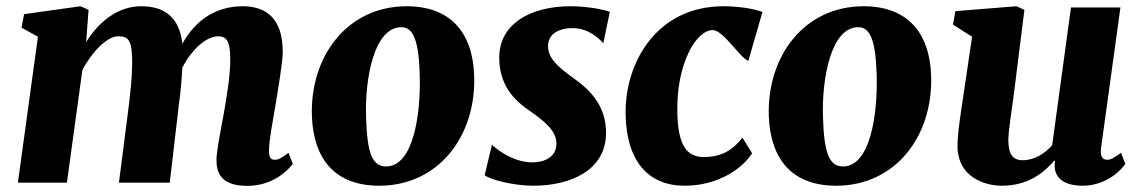

<svg xmlns="http://www.w3.org/2000/svg" viewBox="-20 -588 3672 618"><path d="M37.6 0H195.3L245.1 -362.3C275.9 -421.9 325.7 -471.2 359.9 -471.2C390.6 -471.2 403.8 -461.4 405.3 -400.4C406.7 -343.8 397.5 -269.5 390.6 -216.3L362.8 0H526.4L555.2 -246.6C560.5 -284.2 564.9 -329.6 566.9 -370.1C597.7 -430.7 645 -471.2 682.6 -471.2C708.5 -471.2 720.2 -456.5 721.2 -402.8C722.2 -346.2 708.5 -268.6 699.2 -216.3C689 -161.6 676.8 -100.6 676.8 -73.2C676.8 -35.6 688 10.3 775.9 10.3C863.8 10.3 911.6 -46.4 922.4 -60.5L908.7 -96.2C885.3 -78.6 875.5 -73.7 864.7 -73.7C855 -73.7 845.7 -77.1 845.7 -100.6C845.7 -136.7 857.9 -196.8 866.2 -246.6C875.5 -301.3 890.1 -391.1 890.1 -420.4C890.1 -529.8 835.9 -567.9 760.7 -567.9C676.3 -567.9 609.4 -523.9 566.9 -447.3C557.1 -536.6 505.4 -567.9 434.1 -567.9C359.4 -567.9 297.4 -517.6 257.3 -452.6L265.1 -556.2L239.3 -567.9L57.6 -542.5L49.3 -499L102.1 -469.7Z M983.9 -214.4C989.3 -72.3 1061.5 9.8 1200.7 9.8C1392.6 9.8 1512.7 -151.4 1506.3 -343.3C1502 -485.4 1427.7 -567.9 1289.1 -567.9C1097.2 -567.9 977.5 -406.2 983.9 -214.4ZM1222.7 -52.2C1176.8 -52.2 1161.6 -98.6 1158.2 -212.4C1154.3 -335.9 1184.1 -500.5 1272 -500.5C1310.1 -500.5 1328.1 -458 1331.1 -345.2C1334.5 -217.8 1310.1 -52.2 1222.7 -52.2Z M1540 -23.9C1558.6 -9.3 1633.8 9.8 1696.8 9.8C1814.5 9.8 1930.7 -38.6 1930.7 -160.6C1930.7 -243.2 1884.3 -294.4 1832 -332C1772 -375 1744.1 -400.9 1744.1 -440.4C1744.1 -479.5 1780.8 -497.6 1822.3 -497.6C1874.5 -497.6 1909.2 -463.4 1921.9 -448.7L1942.9 -549.8C1926.3 -557.1 1869.1 -567.9 1815.9 -567.9C1687 -567.9 1586.9 -510.7 1586.9 -402.8C1586.9 -311.5 1637.2 -264.2 1682.6 -232.9C1738.3 -194.3 1771 -165 1771 -125.5C1771 -80.6 1729 -65.4 1693.8 -65.4C1636.2 -65.4 1585 -101.6 1563.5 -122.1Z M2183.1 9.8C2298.8 9.8 2374 -51.8 2400.9 -94.7L2369.6 -145C2343.8 -111.3 2308.6 -82.5 2245.6 -82.5C2189 -82.5 2162.6 -122.1 2160.2 -224.6C2156.2 -381.8 2220.7 -491.2 2273.9 -491.2C2308.6 -491.2 2362.8 -400.4 2388.7 -392.1L2434.1 -549.3C2401.4 -562 2349.1 -567.9 2309.1 -567.9C2092.8 -567.9 1990.7 -385.3 1993.7 -219.7C1996.1 -67.9 2068.4 9.8 2183.1 9.8Z M2454.6 -214.4C2460 -72.3 2532.2 9.8 2671.4 9.8C2863.3 9.8 2983.4 -151.4 2977.1 -343.3C2972.7 -485.4 2898.4 -567.9 2759.8 -567.9C2567.9 -567.9 2448.2 -406.2 2454.6 -214.4ZM2693.4 -52.2C2647.5 -52.2 2632.3 -98.6 2628.9 -212.4C2625 -335.9 2654.8 -500.5 2742.7 -500.5C2780.8 -500.5 2798.8 -458 2801.8 -345.2C2805.2 -217.8 2780.8 -52.2 2693.4 -52.2Z M3062 -114.7C3063.5 -20.5 3146 9.8 3204.6 9.8C3290.5 9.8 3340.8 -33.2 3374 -71.3L3376 -69.8C3368.2 -22.9 3395.5 9.8 3465.3 9.8C3543 9.8 3592.3 -44.4 3602.1 -60.5L3588.4 -96.2C3562.5 -77.6 3554.7 -73.7 3543.5 -73.7C3528.8 -73.7 3520.5 -85.4 3523.9 -110.8L3586.4 -564H3427.2L3366.7 -120.6C3343.8 -94.7 3310.5 -72.3 3272 -72.3C3240.2 -72.3 3225.6 -90.8 3225.6 -137.7C3225.6 -166 3236.3 -230.5 3243.7 -287.6L3277.3 -556.2L3252 -567.9L3055.2 -552.2L3047.4 -508.8L3108.9 -469.7L3082.5 -291.5C3073.7 -231 3061.5 -160.6 3062 -114.7Z"/></svg>

Font: Merriweather
Style: Heavy Italic
Weight: 900
Italic angle: -7.5°
Designer: Eben Sorkin
Foundry: Eben Sorkin
Version: Version 1.001